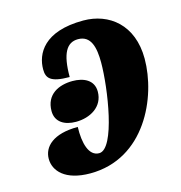

<svg xmlns="http://www.w3.org/2000/svg" viewBox="-88 -625 672 714"><g transform="rotate(-15 248.0 -268.0)"><path d="M174 10C384 10 479 -202 479 -350C479 -481 394 -546 295 -546C142 -546 104 -468 104 -409C104 -375 118 -356 192 -356C192 -446 214 -484 258 -484C308 -484 319 -436 319 -378C319 -281 286 -54 225 -54C185 -54 171 -107 173 -169C77 -169 38 -128 38 -82C38 -36 77 10 174 10ZM172 -189C226 -189 279 -218 279 -277C279 -322 240 -339 198 -339C146 -339 94 -316 94 -251C94 -208 129 -189 172 -189Z"/></g></svg>

Font: Noto Serif ExtraCondensed Black
Style: Italic
Weight: 900
Width: 2
Italic angle: -12°
Designer: Monotype Design Team
Foundry: Monotype Imaging Inc.
Version: Version 2.014